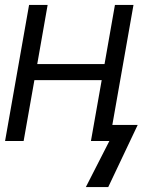

<svg xmlns="http://www.w3.org/2000/svg" viewBox="-26 -570 646 776"><path d="M416 0H341.5L385 -246H113L69.5 0H-5.5L91.5 -550H166.5L124.5 -311H396.5L438.5 -550H513.5L428 -65H530.5L411.5 186H321Z"/></svg>

Font: JuliaMono Light
Style: Italic
Weight: 300
Italic angle: -9°
Monospace: yes
Designer: cormullion
Foundry: corm
Version: Version 0.054; ttfautohint (v1.8.4)